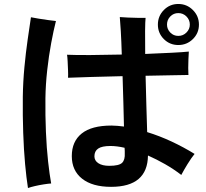

<svg xmlns="http://www.w3.org/2000/svg" viewBox="-20 -891 1040 968"><path d="M540 51Q446 51 394 10Q342 -31 342 -104Q342 -178 392 -218Q442 -258 542 -258Q557 -258 573 -256.5Q589 -255 605 -253Q604 -307 602 -373.5Q600 -440 598 -507Q516 -505 442 -503Q368 -501 323 -499Q324 -514 323 -537Q322 -560 321 -582Q320 -604 318 -615Q362 -613 437 -613.5Q512 -614 594 -616Q592 -683 589 -734.5Q586 -786 584 -805Q600 -804 625 -802.5Q650 -801 674.5 -801Q699 -801 714 -801Q712 -784 711.5 -734.5Q711 -685 712 -619Q785 -622 844.5 -625Q904 -628 932 -631Q931 -615 930 -592.5Q929 -570 929 -548.5Q929 -527 930 -513Q901 -512 843 -511.5Q785 -511 714 -509Q716 -433 718 -357Q720 -281 722 -225Q784 -206 845 -177.5Q906 -149 961 -115Q944 -94 925 -63Q906 -32 894 -9Q855 -39 812 -63.5Q769 -88 726 -107Q724 51 540 51ZM121 57Q113 7 106.5 -64Q100 -135 97 -221.5Q94 -308 95 -402Q96 -477 103 -551.5Q110 -626 119.5 -691.5Q129 -757 136 -804Q152 -801 175 -797Q198 -793 221.5 -790Q245 -787 262 -785Q250 -738 238 -673.5Q226 -609 218 -537Q210 -465 209 -396Q208 -309 211.5 -226.5Q215 -144 222.5 -76.5Q230 -9 238 34Q223 35 200.5 38.5Q178 42 156.5 47Q135 52 121 57ZM879 -664Q836 -664 806 -694Q776 -724 776 -767Q776 -810 806 -840.5Q836 -871 879 -871Q922 -871 952.5 -840.5Q983 -810 983 -767Q983 -724 952.5 -694Q922 -664 879 -664ZM531 -55Q580 -55 595.5 -70Q611 -85 609 -119Q609 -124 609 -130.5Q609 -137 608 -146Q569 -155 537 -155Q494 -155 475 -142Q456 -129 456 -103Q456 -81 476 -68Q496 -55 531 -55ZM879 -710Q903 -710 920 -727Q937 -744 937 -767Q937 -791 920 -808Q903 -825 879 -825Q855 -825 838.5 -808Q822 -791 822 -767Q822 -744 838.5 -727Q855 -710 879 -710Z"/></svg>

Font: Zen Kaku Gothic Antique
Style: Bold
Weight: 700
Designer: Yoshimichi Ohira
Foundry: Positype
Version: Version 1.001